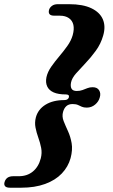

<svg xmlns="http://www.w3.org/2000/svg" viewBox="-86 -771 538 918"><path d="M243.5 -306Q246.5 -319.5 229 -319.5Q192.5 -319.5 170.5 -329.2Q148.5 -339 139.8 -357.5Q131 -376 136 -401.5Q141.5 -427 158.8 -451.8Q176 -476.5 197 -501.2Q218 -526 236 -551.2Q254 -576.5 261.5 -602.5Q269.5 -631.5 264.8 -652.2Q260 -673 243.2 -684.5Q226.5 -696 200 -696H174Q157 -696 151 -703.2Q145 -710.5 148.5 -724Q152 -735.5 162.8 -743.2Q173.5 -751 190.5 -751H244.5Q310.5 -751 351 -731.5Q391.5 -712 405.8 -678.5Q420 -645 407.5 -601.5Q396 -561 372.2 -528.5Q348.5 -496 322.8 -469Q297 -442 277.2 -419.5Q257.5 -397 253.5 -376Q250 -357.5 256.2 -346.8Q262.5 -336 281 -336Q296.5 -336 308.5 -340.5Q320.5 -345 331.8 -349.5Q343 -354 357 -354Q379 -354 388 -339.2Q397 -324.5 391 -305Q386 -285.5 368.8 -271Q351.5 -256.5 329 -256.5Q314.5 -256.5 305.5 -260.5Q296.5 -264.5 287 -269Q277.5 -273.5 261 -273.5Q242.5 -273.5 231.5 -263.8Q220.5 -254 215.5 -236Q209.5 -214.5 218.2 -192.2Q227 -170 239 -144Q251 -118 256.5 -86.5Q262 -55 251.5 -15Q240 26.5 209.5 58.5Q179 90.5 129.8 108.5Q80.5 126.5 15.5 126.5H-38.5Q-56 126.5 -62 118.8Q-68 111 -64 99Q-60 85.5 -49.8 78.5Q-39.5 71.5 -22 71.5H4Q44 71.5 71.2 49Q98.5 26.5 109 -14Q115.5 -39.5 110.8 -64Q106 -88.5 97.2 -112.8Q88.5 -137 83.8 -161Q79 -185 85.5 -210Q96 -248.5 131.8 -270.5Q167.5 -292.5 222 -292.5Q231.5 -292.5 236.8 -296.5Q242 -300.5 243.5 -306Z"/></svg>

Font: Fraunces
Style: Bold Italic
Weight: 700
Italic angle: -16°
Version: Version 1.000;[b76b70a41]